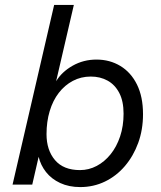

<svg xmlns="http://www.w3.org/2000/svg" viewBox="-20 -750 656 780"><path d="M372 -508Q426 -508 469 -482Q512 -456 536.5 -406.5Q561 -357 561 -286Q561 -223 541.5 -169.5Q522 -116 487.5 -75.5Q453 -35 406.5 -12.5Q360 10 306 10Q260 10 224.5 -6.5Q189 -23 167 -51Q145 -79 137 -113L111 0H31L200 -730H280L208 -420Q231 -458 275 -483Q319 -508 372 -508ZM305 -59Q341 -59 373 -76Q405 -93 429.5 -123.5Q454 -154 468 -196Q482 -238 482 -288Q482 -339 464.5 -372.5Q447 -406 417 -422.5Q387 -439 349 -439Q309 -439 276 -421.5Q243 -404 219 -373Q195 -342 182 -299Q169 -256 169 -205Q169 -140 203.5 -99.5Q238 -59 305 -59Z"/></svg>

Font: Work Sans
Style: Italic
Weight: 400
Italic angle: -13°
Designer: Wei Huang
Foundry: Wei Huang
Version: Version 2.012